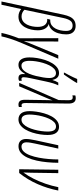

<svg xmlns="http://www.w3.org/2000/svg" viewBox="699 -1574 1066 2602"><g transform="rotate(90 1232.0 -273.0)"><path d="M-48.8 240.2 129.9 -600.1Q140.6 -649.9 158.2 -687Q175.8 -724.1 205.6 -744.6Q235.4 -765.1 283.2 -765.1Q334.5 -765.1 365.7 -732.7Q397 -700.2 397 -637.2Q397 -581.1 381.8 -530.3Q366.7 -479.5 335.2 -444.6Q303.7 -409.7 255.4 -400.4Q294.9 -391.1 318.4 -350.8Q341.8 -310.5 341.8 -252.9Q341.8 -209 331.8 -162.8Q321.8 -116.7 299.8 -77.6Q277.8 -38.6 241.9 -14.4Q206.1 9.8 154.8 9.8Q123 9.8 96.2 -1.5Q69.3 -12.7 53.7 -27.3L-4.9 240.2ZM151.9 -32.2Q192.9 -32.2 220.2 -52.5Q247.6 -72.8 264.2 -105.7Q280.8 -138.7 288.1 -176.8Q295.4 -214.8 295.4 -250.5Q295.4 -313.5 269.8 -346.7Q244.1 -379.9 201.2 -379.9H186.5L196.3 -420.9H208.5Q246.1 -420.9 273.2 -439.9Q300.3 -459 317.1 -490.2Q334 -521.5 342 -559.1Q350.1 -596.7 350.1 -634.3Q350.1 -724.1 277.8 -724.1Q233.9 -724.1 210.9 -691.9Q188 -659.7 175.3 -599.6L63.5 -71.8Q78.1 -54.7 102.1 -43.5Q126 -32.2 151.9 -32.2Z M377 240.2Q388.7 183.1 407.5 124Q426.3 64.9 449.7 5.4L448.2 -529.8H493.7L492.2 -187Q492.2 -160.6 491.2 -128.9Q490.2 -97.2 487.8 -68.4H490.2Q502.4 -103.5 515.9 -138.4Q529.3 -173.3 548.3 -217.8L678.2 -529.8H726.6L517.1 -40Q479.5 47.9 456.8 118.9Q434.1 189.9 423.8 240.2Z M808.6 9.8Q760.7 9.8 734.9 -28.3Q709 -66.4 709 -138.2Q709 -187.5 717.8 -242.7Q726.6 -297.9 743.9 -350.6Q761.2 -403.3 786.9 -446Q812.5 -488.8 846.2 -514.4Q879.9 -540 920.9 -540Q960.4 -540 983.4 -515.9Q1006.3 -491.7 1013.2 -451.7H1015.6Q1022 -473.1 1031.5 -494.6Q1041 -516.1 1050.3 -529.8H1087.9Q1059.6 -477.1 1035.2 -360.8L991.7 -157.7Q984.9 -125.5 981.2 -103Q977.5 -80.6 977.5 -61.5Q977.5 -30.8 1001.5 -30.8Q1008.3 -30.8 1014.4 -32.2Q1020.5 -33.7 1026.4 -35.6V1Q1020 5.4 1010 7.6Q1000 9.8 990.7 9.8Q951.2 9.8 940.9 -16.8Q930.7 -43.5 935.5 -80.6H933.1Q908.2 -37.1 878.9 -13.7Q849.6 9.8 808.6 9.8ZM819.8 -30.8Q857.4 -30.8 885 -60.8Q912.6 -90.8 931.2 -136.5Q949.7 -182.1 960.9 -229.5Q972.2 -277.8 980.2 -323.7Q988.3 -369.6 988.3 -408.2Q988.3 -450.7 971.2 -474.6Q954.1 -498.5 922.9 -498.5Q890.1 -498.5 863.5 -473.9Q836.9 -449.2 816.9 -409.2Q796.9 -369.1 783 -321.5Q769 -273.9 762.2 -227.1Q755.4 -180.2 755.4 -142.6Q755.4 -83.5 772.5 -57.1Q789.6 -30.8 819.8 -30.8ZM915 -606 917 -616.2Q929.7 -637.2 946 -668.7Q962.4 -700.2 977.5 -731.9Q992.7 -763.7 1001.5 -786.1H1054.7L1052.7 -775.9Q1046.4 -764.2 1031.7 -741Q1017.1 -717.8 999.3 -691.2Q981.4 -664.6 965.6 -641.4Q949.7 -618.2 940.9 -606Z M1348.1 9.8Q1313.5 9.8 1297.9 -12.5Q1282.2 -34.7 1283.2 -85.4L1287.6 -362.3Q1288.1 -388.2 1288.6 -408Q1289.1 -427.7 1290.5 -451.7Q1284.7 -434.6 1277.8 -417Q1271 -399.4 1263.2 -381.8L1100.6 0H1053.7L1287.1 -535.2L1289.1 -666.5Q1289.6 -698.2 1280.8 -711.9Q1272 -725.6 1250.5 -725.6Q1236.3 -725.6 1223.6 -720.2V-760.3Q1230 -762.7 1239.5 -764.6Q1249 -766.6 1261.7 -766.6Q1335 -766.6 1334.5 -668L1327.1 -93.3Q1326.7 -59.6 1333.3 -45.9Q1339.8 -32.2 1355.5 -32.2Q1370.1 -32.2 1380.9 -36.1V3.9Q1366.7 9.8 1348.1 9.8Z M1549.3 9.8Q1497.1 9.8 1467 -27.3Q1437 -64.5 1437 -142.6Q1437 -180.7 1444.1 -231.9Q1451.2 -283.2 1466.6 -336.9Q1481.9 -390.6 1506.8 -436.8Q1531.7 -482.9 1567.4 -511.5Q1603 -540 1650.9 -540Q1702.1 -540 1731.2 -501.7Q1760.3 -463.4 1760.3 -385.7Q1760.3 -338.4 1752.2 -284.4Q1744.1 -230.5 1727.8 -178.5Q1711.4 -126.5 1686.3 -84Q1661.1 -41.5 1627 -15.9Q1592.8 9.8 1549.3 9.8ZM1552.7 -31.2Q1585.4 -31.2 1611.3 -55.4Q1637.2 -79.6 1656.5 -119.1Q1675.8 -158.7 1688.5 -206.1Q1701.2 -253.4 1707.5 -300.8Q1713.9 -348.1 1713.9 -386.7Q1713.9 -499 1646 -499Q1611.8 -499 1585.4 -472.9Q1559.1 -446.8 1539.8 -404.8Q1520.5 -362.8 1507.8 -314.5Q1495.1 -266.1 1489.3 -220.5Q1483.4 -174.8 1483.4 -142.6Q1483.4 -31.2 1552.7 -31.2Z M1913.1 9.3Q1865.2 9.3 1839.8 -17.8Q1814.5 -44.9 1814.5 -93.8Q1814.5 -119.6 1819.6 -151.6Q1824.7 -183.6 1832 -220.2L1899.4 -529.8H1944.8L1877 -216.3Q1869.6 -183.6 1864.7 -152.8Q1859.9 -122.1 1859.9 -98.6Q1859.9 -65.9 1875.5 -48.6Q1891.1 -31.2 1917.5 -31.2Q1957.5 -31.2 1986.8 -63.2Q2016.1 -95.2 2036.1 -148.9Q2056.2 -202.6 2068.4 -268.1Q2080.6 -333.5 2086.2 -401.6Q2091.8 -469.7 2091.8 -529.8H2137.2Q2136.7 -458.5 2129.9 -382.8Q2123 -307.1 2107.7 -237.3Q2092.3 -167.5 2066.7 -111.8Q2041 -56.2 2003.2 -23.4Q1965.3 9.3 1913.1 9.3Z M2224.6 0 2231.4 -529.8H2277.3L2272 -167.5Q2271 -137.7 2270.3 -110.1Q2269.5 -82.5 2268.6 -56.6Q2314 -117.7 2352.5 -194.3Q2391.1 -271 2420.7 -356.7Q2450.2 -442.4 2467.3 -529.8H2513.2Q2486.8 -389.6 2427.2 -252.4Q2367.7 -115.2 2275.4 0Z"/></g></svg>

Font: Open Sans Condensed Light
Style: Italic
Weight: 300
Width: 3
Italic angle: -12°
Designer: Monotype Design Team
Foundry: Monotype Imaging Inc.
Version: Version 3.000; ttfautohint (v1.8.4)